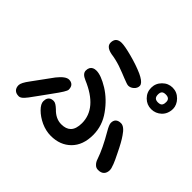

<svg xmlns="http://www.w3.org/2000/svg" viewBox="-186 -1061 1371 1371"><g transform="rotate(45 500.0 -375.5)"><path d="M950.2 -668Q943.4 -639.6 921.9 -618.2Q888.7 -586.9 844.2 -586.9Q799.8 -586.9 768.1 -618.7Q736.3 -650.4 736.3 -695.3Q736.3 -740.2 768.6 -772.5Q800.8 -804.7 844.7 -804.7Q889.6 -804.7 921.9 -771.5Q937.5 -755.9 945.8 -736.8Q954.1 -717.8 954.1 -699.7Q954.1 -681.6 950.2 -668ZM669.9 -646.5Q669.9 -624 650.4 -606.4Q631.8 -589.8 609.4 -589.8Q603.5 -589.8 597.7 -591.8Q591.8 -593.8 584.5 -596.2Q577.1 -598.6 570.3 -601.6Q563.5 -604.5 554.7 -607.4Q538.1 -614.3 513.2 -624Q488.3 -633.8 462.9 -642.6Q412.1 -659.2 367.2 -665Q367.2 -665 367.2 -665Q332 -671.9 316.4 -687.5Q303.7 -700.2 303.7 -718.8Q303.7 -744.1 317.4 -758.8Q333 -773.4 361.3 -773.4Q393.6 -773.4 469.2 -753.4Q544.9 -733.4 604.5 -707Q654.3 -683.6 666 -661.1Q669.9 -654.3 669.9 -646.5ZM844.7 -655.3Q872.1 -655.3 879.9 -671.9Q884.8 -680.7 884.8 -699.2Q884.8 -735.4 844.7 -735.4Q823.2 -735.4 814 -726.1Q804.7 -716.8 804.7 -695.8Q804.7 -674.8 814.5 -665Q824.2 -655.3 844.7 -655.3ZM466.8 -56.6Q514.6 -56.6 539.1 -81.1Q566.4 -108.4 566.4 -167Q566.4 -317.4 366.2 -401.4Q319.3 -420.9 319.3 -452.1Q319.3 -487.3 344.7 -500Q356.4 -505.9 374 -505.9Q420.9 -505.9 496.1 -460Q570.3 -414.1 626 -335.9Q682.6 -257.8 682.6 -164.1Q682.6 -61.5 624.5 -3.4Q566.4 54.7 472.7 54.7Q422.9 54.7 373 32.2Q325.2 9.8 292.5 -22.9Q259.8 -55.7 259.8 -83Q259.8 -123 290 -133.8Q299.8 -136.7 311 -136.7Q322.3 -136.7 335 -128.9Q347.7 -121.1 364.3 -105.5Q411.1 -56.6 466.8 -56.6ZM944.3 -72.3Q944.3 -43 928.7 -27.3Q913.1 -11.7 883.8 -11.7Q862.3 -11.7 848.6 -26.4Q833 -41 825.2 -66.4Q798.8 -144.5 735.4 -252.9Q710 -295.9 710 -314.5Q710 -337.9 722.7 -350.6Q736.3 -364.3 763.7 -364.3Q796.9 -364.3 833 -309.6Q859.4 -272.5 896.5 -195.3Q922.9 -142.6 931.2 -120.1Q939.5 -97.7 941.9 -88.4Q944.3 -79.1 944.3 -72.3ZM330.1 -269.5Q330.1 -259.8 314.9 -234.9Q299.8 -210 263.7 -161.1Q239.3 -128.9 208 -84Q159.2 -13.7 138.7 3.9Q124 16.6 110.4 16.6Q83 16.6 68.4 2Q53.7 -12.7 53.7 -39.1Q53.7 -63.5 92.8 -115.2L201.2 -263.7Q248 -322.3 281.2 -322.3Q303.7 -322.3 316.9 -309.1Q330.1 -295.9 330.1 -269.5Z"/></g></svg>

Font: FakePearl
Style: SemiBold
Weight: 400
Version: Version 1.2